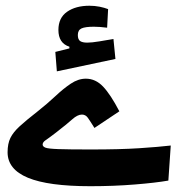

<svg xmlns="http://www.w3.org/2000/svg" viewBox="-20 -642 626 666"><path d="M293.5 3.9Q147.5 3.9 76.9 -25.4Q6.3 -54.7 6.3 -113.8Q6.3 -143.6 16.1 -163.6Q25.9 -183.6 48.6 -204.3Q71.3 -225.1 110.8 -255.9Q144 -282.2 171.9 -308.3Q199.7 -334.5 225.6 -351.8Q251.5 -369.1 277.8 -369.1Q311.5 -369.1 337.6 -341.6Q363.8 -314 394 -255.9L307.6 -198.2Q293 -221.7 284.9 -233.2Q276.9 -244.6 264.2 -244.6Q249 -244.6 230.5 -228Q211.9 -211.4 174.8 -182.6Q149.4 -163.1 138.7 -156Q127.9 -148.9 127.9 -140.6Q127.9 -133.8 137.5 -129.9Q147 -126 182.6 -124.8Q218.3 -123.5 295.4 -123.5Q396 -123.5 463.4 -127.9Q530.8 -132.3 572.3 -137.2L564 -15.6Q519.5 -7.8 447 -2Q374.5 3.9 293.5 3.9ZM177.2 -394.5 171.9 -461.9 220.7 -474.1V-480Q182.6 -492.2 182.6 -538.1Q182.6 -580.1 212.6 -601.1Q242.7 -622.1 290 -622.1Q308.6 -622.1 325.7 -618.7Q342.8 -615.2 355 -610.4L351.6 -545.9Q325.2 -549.3 305.7 -549.3Q275.9 -549.3 262.9 -543.5Q250 -537.6 250 -520.5Q250 -504.9 258.1 -499.5Q266.1 -494.1 282.7 -494.1Q297.9 -494.1 324.7 -498.5Q351.6 -502.9 373.5 -506.8L380.4 -437.5Z"/></svg>

Font: Cascadia Code SemiBold
Style: Regular
Weight: 600
Monospace: yes
Designer: Aaron Bell
Foundry: Saja Typeworks
Version: Version 2404.023; ttfautohint (v1.8.4)